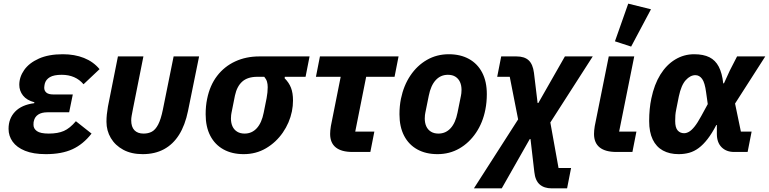

<svg xmlns="http://www.w3.org/2000/svg" viewBox="-20 -835 4225 1055"><path d="M397 -169 483 -101Q437 -42 378 -15Q319 12 232 12Q163 12 117.5 -6.5Q72 -25 49.5 -56.5Q27 -88 27 -127Q27 -184 63 -221.5Q99 -259 168 -268L169 -273Q127 -284 106.5 -310Q86 -336 86 -369Q86 -412 113 -450.5Q140 -489 193.5 -513Q247 -537 325 -537Q390 -537 441.5 -516.5Q493 -496 527 -455L439 -372Q417 -398 387 -411Q357 -424 319 -424Q276 -424 254 -411Q232 -398 226 -375Q225 -369 224 -364Q223 -359 223 -353Q223 -336 235 -326Q247 -316 273 -316H380L360 -218H241Q209 -218 190 -205.5Q171 -193 166 -170Q165 -167 164.5 -162.5Q164 -158 164 -149Q164 -128 183 -114.5Q202 -101 248 -101Q298 -101 331 -115.5Q364 -130 397 -169Z M768 -525 711 -239Q706 -213 703.5 -199.5Q701 -186 701 -174Q701 -138 718.5 -119.5Q736 -101 769 -101Q795 -101 814.5 -111.5Q834 -122 849 -150.5Q864 -179 875 -233L934 -525H1074L1013 -225Q997 -147 964 -94.5Q931 -42 881 -15Q831 12 764 12Q702 12 657.5 -12Q613 -36 589 -76.5Q565 -117 565 -166Q565 -187 567 -206Q569 -225 573 -249L628 -525Z M1659 -413H1545L1544 -405Q1568 -381 1579 -352.5Q1590 -324 1590 -283Q1590 -268 1588.5 -253Q1587 -238 1584 -223Q1571 -160 1534 -106.5Q1497 -53 1442 -20.5Q1387 12 1319 12Q1255 12 1208 -14Q1161 -40 1135.5 -89Q1110 -138 1110 -207Q1110 -230 1112 -251Q1114 -272 1118 -291Q1133 -366 1173 -418Q1213 -470 1272.5 -497.5Q1332 -525 1405 -525H1681ZM1432 -413H1394Q1341 -413 1311.5 -387Q1282 -361 1271 -310L1252 -215Q1251 -211 1250 -202.5Q1249 -194 1249 -184Q1249 -159 1257.5 -140.5Q1266 -122 1283 -111.5Q1300 -101 1324 -101Q1364 -101 1391 -130.5Q1418 -160 1429 -216L1445 -296Q1448 -313 1449.5 -327Q1451 -341 1451 -356Q1451 -373 1447 -386.5Q1443 -400 1432 -413Z M2015 0H1917Q1856 0 1825 -25Q1794 -50 1794 -99Q1794 -107 1795 -119Q1796 -131 1798 -142L1852 -413H1716L1738 -525H2170L2148 -413H1992L1932 -112H2037Z M2384 12Q2320 12 2273 -14Q2226 -40 2200.5 -89Q2175 -138 2175 -207Q2175 -230 2177 -251Q2179 -272 2183 -292Q2198 -365 2235 -420Q2272 -475 2326 -506Q2380 -537 2446 -537Q2510 -537 2557 -511Q2604 -485 2629.5 -436Q2655 -387 2655 -318Q2655 -296 2653 -274.5Q2651 -253 2647 -233Q2633 -161 2595.5 -105.5Q2558 -50 2504 -19Q2450 12 2384 12ZM2389 -101Q2429 -101 2456 -130.5Q2483 -160 2494 -216L2513 -310Q2514 -315 2515 -323Q2516 -331 2516 -341Q2516 -366 2507.5 -384.5Q2499 -403 2482.5 -413.5Q2466 -424 2441 -424Q2401 -424 2374 -394.5Q2347 -365 2336 -309L2317 -215Q2316 -211 2315 -202.5Q2314 -194 2314 -184Q2314 -159 2322.5 -140.5Q2331 -122 2348 -111.5Q2365 -101 2389 -101Z M2734 -525H2818Q2862 -525 2885 -503.5Q2908 -482 2914 -435L2934 -269H2938L3084 -525H3237L3004 -162L3049 88H3118L3096 200H3012Q2970 200 2945.5 178.5Q2921 157 2916 110L2895 -71H2891L2737 200H2584L2827 -179L2781 -413H2712Z M3477 -112 3455 0H3367Q3306 0 3275 -25Q3244 -50 3244 -99Q3244 -107 3245 -119Q3246 -131 3248 -142L3325 -525H3465L3382 -112ZM3557 -784 3448 -579 3359 -608 3432 -815Z M4110 -112 4088 0H4014Q3971 0 3945 -26Q3919 -52 3919 -99V-148H3916Q3892 -102 3868 -71Q3844 -40 3819 -21.5Q3794 -3 3767 4.5Q3740 12 3709 12Q3659 12 3622.5 -8Q3586 -28 3566.5 -68.5Q3547 -109 3547 -170Q3547 -204 3550 -235Q3553 -266 3559 -294Q3575 -371 3608.5 -425Q3642 -479 3690 -508Q3738 -537 3794 -537Q3845 -537 3878 -520.5Q3911 -504 3929.5 -468.5Q3948 -433 3954 -377H3958L3990 -447L4030 -525H4185L4019 -266L4051 -112ZM3739 -103Q3752 -103 3766 -111Q3780 -119 3796.5 -139.5Q3813 -160 3833 -197L3869 -263L3860 -327Q3853 -381 3838 -401.5Q3823 -422 3801 -422Q3773 -422 3748 -394.5Q3723 -367 3710 -305L3696 -235Q3692 -216 3691 -202Q3690 -188 3690 -170Q3690 -134 3703.5 -118.5Q3717 -103 3739 -103Z"/></svg>

Font: IBM Plex Sans
Style: Bold Italic
Weight: 700
Italic angle: -11.31°
Designer: Mike Abbink, Paul van der Laan, Pieter van Rosmalen
Foundry: Bold Monday
Version: Version 3.201